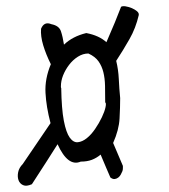

<svg xmlns="http://www.w3.org/2000/svg" viewBox="-20 -676 540 614"><path d="M82 -86.9Q64.5 -79.1 53.7 -84Q43 -88.9 39.1 -100.1Q35.2 -111.3 38.1 -125.5Q41 -139.6 52.7 -151.4L141.6 -282.2Q127.9 -334 125.5 -378.9Q123 -423.8 142.6 -470.7Q127 -502 118.2 -531.2Q109.4 -560.5 111.3 -584Q121.1 -608.4 144.5 -598.6Q168.9 -593.8 174.8 -576.2Q180.7 -558.6 184.6 -533.2Q211.9 -559.6 255.9 -570.3Q296.9 -562.5 320.3 -541Q335 -574.2 347.2 -604Q359.4 -633.8 367.2 -654.3Q372.1 -657.2 381.3 -655.8Q390.6 -654.3 400.4 -650.4Q410.2 -646.5 417.5 -640.6Q424.8 -634.8 423.8 -627.9Q414.1 -585.9 394 -550.8Q374 -515.6 351.6 -481.4Q358.4 -454.1 359.9 -423.3Q361.3 -392.6 364.3 -362.3Q364.3 -333 362.3 -296.9Q360.4 -260.7 341.8 -218.8L373 -145.5Q373 -144.5 373 -138.2Q373 -131.8 371.1 -127.9Q369.1 -123 366.2 -117.7Q363.3 -112.3 358.4 -108.4Q353.5 -104.5 347.2 -103.5Q340.8 -102.5 333 -108.4Q327.1 -121.1 319.3 -140.1Q311.5 -159.2 301.8 -181.6Q289.1 -170.9 273.9 -165Q258.8 -159.2 238.3 -159.2Q197.3 -141.6 164.1 -214.8Q149.4 -191.4 129.4 -160.2Q109.4 -128.9 82 -86.9ZM175.8 -394.5Q176.8 -328.1 184.1 -290Q191.4 -252 203.1 -235.8Q214.8 -219.7 229 -221.2Q243.2 -222.7 257.3 -233.9Q271.5 -245.1 284.2 -263.7Q296.9 -282.2 305.7 -300.8Q314.5 -319.3 317.4 -333Q320.3 -346.7 316.4 -348.6Q316.4 -377 315.9 -401.4Q315.4 -425.8 310.5 -445.3Q305.7 -464.8 294.9 -480Q284.2 -495.1 262.7 -504.9Q245.1 -504.9 229 -494.6Q212.9 -484.4 200.7 -468.3Q188.5 -452.1 181.6 -434.6Q174.8 -417 174.8 -400.4V-397.5Q174.8 -395.5 175.8 -394.5Z"/></svg>

Font: Shadows Into Light
Style: Regular
Weight: 400
Designer: Kimberly Geswein
Foundry: Kimberly Geswein
Version: Version 001.000